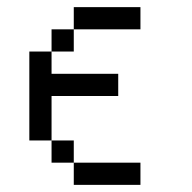

<svg xmlns="http://www.w3.org/2000/svg" viewBox="-20 -520 540 540"><path d="M375 0V-62.5H187.5V0ZM312.5 -250V-312.5H125V-375H62.5Q62.5 -375 62.5 -125H125V-62.5H187.5V-125H125Q125 -125 125 -250ZM375 -437.5V-500H187.5V-437.5H125V-375H187.5V-437.5Z"/></svg>

Font: BFUnifontExMono
Style: Regular
Weight: 500
Version: Version 15.0.06